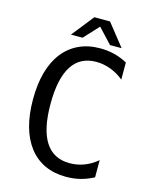

<svg xmlns="http://www.w3.org/2000/svg" viewBox="-133 -991 868 1092"><g transform="rotate(15 301.0 -445.0)"><path d="M284.2 -904.3H376.5L479.5 -774.4H411.1L330.1 -861.3L249.5 -774.4H181.2ZM145 -85Q67.9 -185.5 67.9 -363.3Q67.9 -543 145.5 -642.6Q184.1 -691.4 238.8 -716.8Q293.5 -742.2 362.3 -742.2Q407.2 -742.2 446.3 -732.4Q485.4 -722.7 523.9 -702.1V-601.1Q488.3 -630.9 446.3 -646.5Q404.3 -662.1 361.8 -662.1Q170.9 -662.1 170.9 -363.8Q170.9 -214.8 219 -140.4Q267.1 -65.9 362.3 -65.9Q451.2 -65.9 523.9 -127V-25.9Q484.9 -5.4 446 4.4Q407.2 14.2 362.3 14.2Q292.5 14.2 237.8 -11Q183.1 -36.1 145 -85Z"/></g></svg>

Font: Hack
Style: Regular
Weight: 400
Monospace: yes
Designer: Christopher Simpkins
Foundry: Christopher Simpkins
Version: Version 2.019; ttfautohint (v1.4.1) -l 4 -r 80 -G 350 -x 0 -